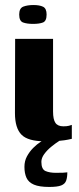

<svg xmlns="http://www.w3.org/2000/svg" viewBox="-20 -552 311 756"><path d="M157.2 4.4Q90.2 4.4 64.6 -21.7Q38.9 -47.8 38.9 -106.6L39.6 -399H188.9V-113.1Q188.9 -81.5 198.3 -68.1Q207.6 -54.6 229.5 -54.6Q243.1 -54.6 251.6 -56.8Q260.2 -59 262.8 -60.3V-5.4Q258.4 -4.4 247.6 -2.1Q236.8 0.3 215.5 2.3Q194.1 4.4 157.2 4.4ZM110.2 -457.9Q86.1 -457.9 70.8 -463.5Q55.6 -469.1 55.6 -494.8Q55.6 -519.7 71.9 -526Q88.2 -532.2 112.2 -532.2Q135.6 -532.2 149.5 -525.5Q163.5 -518.7 163.5 -494.8Q163.5 -469.1 149.2 -463.5Q134.9 -457.9 110.2 -457.9ZM173.7 184.1Q134.8 184.1 113.6 175Q92.4 165.9 84.3 148.1Q76.2 130.3 76.2 105Q76.2 82.2 86.1 63.7Q96.1 45.2 110.8 30.4Q125.6 15.6 141.4 5.5Q157.2 -4.6 169 -10.3H237.5Q229.1 -7.3 213.8 2.5Q198.5 12.2 182.2 25.5Q165.9 38.7 154.4 54.3Q142.9 69.9 142.9 85.2Q142.9 114.4 159.2 121.5Q175.5 128.5 200.3 128.5Q220 128.5 228.5 128Q237 127.5 240 127Q243.1 126.5 245.1 126.5Q245.1 146.3 240.5 159.2Q236 172.2 220.9 178.2Q205.8 184.1 173.7 184.1Z"/></svg>

Font: Genos Thin
Style: Regular
Weight: 100
Designer: Robert E. Leuschke
Foundry: Robert E. Leuschke
Version: Version 1.010